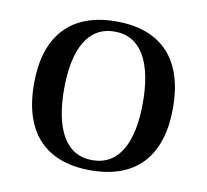

<svg xmlns="http://www.w3.org/2000/svg" viewBox="-63 -571 704 653"><g transform="rotate(10 288.5 -245.0)"><path d="M49 -245C49 -83 128 12 289 12C450 12 529 -83 529 -245C529 -407 450 -502 289 -502C128 -502 49 -407 49 -245ZM153 -245C153 -383 197 -467 289 -467C381 -467 425 -383 425 -245C425 -107 381 -23 289 -23C197 -23 153 -107 153 -245Z"/></g></svg>

Font: Lingua Franca
Style: Regular
Weight: 400
Version: Version 1.19